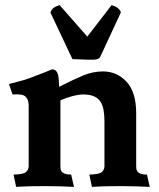

<svg xmlns="http://www.w3.org/2000/svg" viewBox="-20 -727 622 750"><path d="M15 -399Q34 -404 56 -409.5Q78 -415 96 -422Q106 -426 131.5 -435.5Q157 -445 183 -456Q193 -456 198.5 -450.5Q204 -445 206.5 -436Q209 -427 209.5 -414.5Q210 -402 211 -388Q262 -414 302 -431Q342 -448 382 -448Q437 -448 474.5 -407.5Q512 -367 512 -284V-76Q512 -71 513 -65.5Q514 -60 518 -55.5Q522 -51 530.5 -48Q539 -45 554 -45L565 3Q539 2 514 1Q489 0 456 0Q428 0 400.5 0.5Q373 1 339 3L329 -45Q367 -46 377 -54.5Q387 -63 388 -76V-254Q388 -278 384.5 -297.5Q381 -317 372 -330.5Q363 -344 346.5 -351Q330 -358 304 -358Q288 -358 264.5 -352Q241 -346 216 -335V-76Q216 -71 217 -65.5Q218 -60 222 -55.5Q226 -51 234.5 -48Q243 -45 258 -45L269 3Q243 2 218 1Q193 0 160 0Q132 0 104.5 0.5Q77 1 43 3L33 -45Q71 -46 81 -54.5Q91 -63 92 -76V-316Q92 -337 80.5 -349Q69 -361 29 -358ZM347 -494Q331 -494 317.5 -494Q304 -494 293 -495Q290 -495 278 -495.5Q266 -496 263 -496L177 -678Q181 -689 188.5 -695.5Q196 -702 213 -707L321 -584L416 -707Q430 -702 434.5 -699.5Q439 -697 445 -691Q449 -687 450.5 -683.5Q452 -680 452 -678L372 -506Q369 -499 361.5 -496.5Q354 -494 347 -494Z"/></svg>

Font: Lusitana
Style: Bold
Weight: 700
Designer: Ana Paula Megda
Foundry: Ana Paula Megda
Version: Version 1.000; ttfautohint (v1.1) -l 8 -r 50 -G 200 -x 14 -D